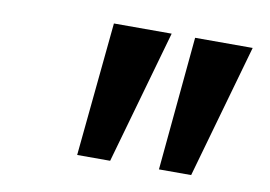

<svg xmlns="http://www.w3.org/2000/svg" viewBox="-49 -888 698 496"><g transform="rotate(10 300.0 -639.5)"><path d="M213.5 -815H365L265.5 -464H179ZM426.5 -815H577.5L478 -464H393.5Z"/></g></svg>

Font: JuliaMono SemiBold
Style: Italic
Weight: 600
Italic angle: -9°
Monospace: yes
Designer: cormullion
Foundry: corm
Version: Version 0.056; ttfautohint (v1.8.4)